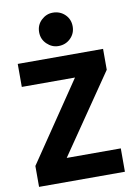

<svg xmlns="http://www.w3.org/2000/svg" viewBox="-101 -1013 756 1077"><g transform="rotate(-10 276.5 -474.5)"><path d="M32 0V-119L337 -569H34V-700H520V-581L213 -133H521V0ZM277 -759Q240 -759 211.5 -786.5Q183 -814 183 -854Q183 -895 211.5 -922Q240 -949 277 -949Q318 -949 346 -922Q374 -895 374 -854Q374 -814 346 -786.5Q318 -759 277 -759Z"/></g></svg>

Font: Rethink Sans ExtraBold
Style: Regular
Weight: 800
Designer: The Rethink Sans project authors (Hans Thiessen). DM Sans designed by Colophon Foundry.
Foundry: Rethink Communications LLC
Version: Version 1.001